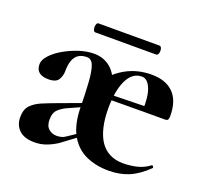

<svg xmlns="http://www.w3.org/2000/svg" viewBox="-97 -622 784 744"><g transform="rotate(20 294.5 -249.5)"><path d="M420 12Q369 12 328 -6Q287 -24 262.5 -64.5Q238 -105 235 -170Q234 -238 231 -283Q228 -328 219.5 -350.5Q211 -373 192 -373Q171 -373 157.5 -364Q144 -355 137.5 -337Q131 -319 131 -291Q131 -275 121.5 -258Q112 -241 80 -241Q55 -241 41.5 -251.5Q28 -262 28 -285Q28 -302 45.5 -321.5Q63 -341 91.5 -357.5Q120 -374 152 -384.5Q184 -395 214 -395Q255 -395 284 -369.5Q313 -344 320 -299Q323 -288 327 -274Q331 -260 334 -245Q337 -230 337 -215Q337 -172 345 -138Q353 -104 368.5 -81Q384 -58 408 -46Q432 -34 463 -34Q492 -34 519.5 -40.5Q547 -47 571 -65Q573 -67 576.5 -63Q580 -59 578 -56Q540 -19 503 -3.5Q466 12 420 12ZM295 -248 294 -267 477 -271V-249ZM337 -215 270 -299Q299 -343 346 -369Q393 -395 451 -395Q510 -395 541.5 -363Q573 -331 573 -269Q573 -259 570.5 -254Q568 -249 558 -249H465Q468 -311 454.5 -343Q441 -375 418 -375Q379 -375 358 -331.5Q337 -288 337 -215ZM112 7Q71 7 49.5 -13Q28 -33 28 -67Q28 -98 44 -115Q60 -132 86 -143Q112 -154 142 -165L242 -202L246 -187L188 -161Q169 -153 153.5 -139Q138 -125 138 -96Q138 -70 152 -58Q166 -46 185 -46Q195 -46 204.5 -48.5Q214 -51 222 -57L273 -91L274 -75L204 -23Q182 -9 160 -1Q138 7 112 7ZM189 -474Q183 -474 180.5 -483.5Q178 -493 180.5 -502Q183 -511 189 -511H440Q447 -511 449.5 -502Q452 -493 449.5 -483.5Q447 -474 440 -474Z"/></g></svg>

Font: Cormorant Garamond Light
Style: Regular
Weight: 300
Designer: Christian Thalmann (Catharsis Fonts)
Foundry: Catharsis Fonts
Version: Version 4.001